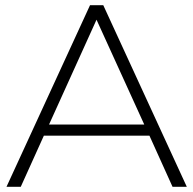

<svg xmlns="http://www.w3.org/2000/svg" viewBox="-20 -720 745 740"><path d="M5 0 327 -700H378L700 0H645L556 -197H149L60 0ZM169 -240H536L352 -644Z"/></svg>

Font: Montserrat Light
Style: Regular
Weight: 300
Designer: Julieta Ulanovsky
Foundry: Julieta Ulanovsky
Version: Version 9.000; ttfautohint (v1.8.4.7-5d5b)